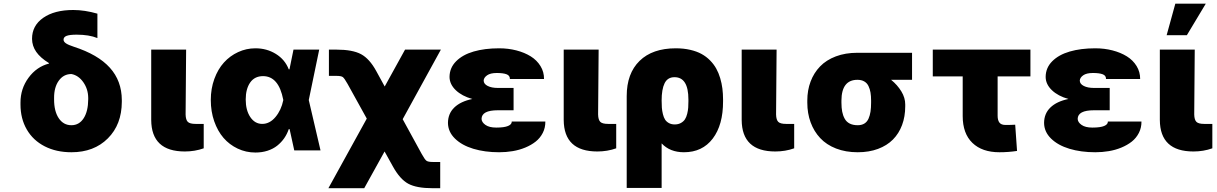

<svg xmlns="http://www.w3.org/2000/svg" viewBox="-20 -814 6586 1039"><path d="M153.4 -603.7Q153.1 -675.1 213.8 -717.5Q274.5 -759.9 376.4 -759.9Q438.2 -759.9 507.1 -740.1V-608Q462.4 -626.4 394.9 -626.4Q356.9 -626.4 340.4 -620Q323.9 -613.6 323.9 -599.4Q323.9 -588.4 336.8 -579.5Q349.8 -570.7 379.3 -561.1Q510.3 -518.8 574.6 -447.4Q638.8 -376.1 639.2 -272.7V-262.8Q638.8 -140.3 563.7 -65.2Q488.6 9.9 366.5 9.9Q284.4 9.9 221.8 -22.2Q159.1 -54.3 125 -113.1Q90.9 -171.9 90.9 -248.6V-258.5Q90.6 -333.5 134.2 -393.1Q177.9 -452.8 245.7 -470.2L244.3 -473Q198.2 -501.4 176 -533.4Q153.8 -565.3 153.4 -603.7ZM272.7 -284.1V-277Q272.4 -212.4 297.8 -174.4Q323.2 -136.4 366.5 -136.4Q408.4 -136.4 432.7 -174Q457 -211.6 457.4 -277V-284.1Q457 -331.7 430.9 -369Q404.8 -406.2 366.5 -413.4Q324.2 -413.4 298.3 -377.7Q272.4 -342 272.7 -284.1Z M798.3 -545.5H987.2L984.4 -194.6Q985.1 -165.5 996.3 -154.5Q1007.5 -143.5 1038.4 -143.5H1082.4V-11.4Q1034.4 5.7 980.1 5.7Q799.4 5.7 798.3 -164.8Z M1362.2 11.4Q1311.1 11.4 1266.3 -9.8Q1221.6 -30.9 1189.6 -67.8Q1157.7 -104.8 1139.2 -157.8Q1120.7 -210.9 1120.7 -272.7Q1120.7 -334.2 1139.9 -386.9Q1159.1 -439.6 1191.8 -475.7Q1224.4 -511.7 1268.6 -532.1Q1312.9 -552.6 1362.2 -552.6Q1423.7 -552.6 1472.8 -522.2Q1522 -491.8 1542.6 -438.9H1546.5L1568.2 -545.5H1707.4L1650.9 -272.7L1714.5 0H1572.4L1547.2 -115.1H1542.6Q1533.4 -88.1 1517.8 -65.7Q1502.1 -43.3 1480.1 -25.7Q1458.1 -8.2 1427.9 1.6Q1397.7 11.4 1362.2 11.4ZM1513.1 -272.7 1512.8 -274.1Q1488.3 -402 1403.4 -402Q1358 -402 1333.8 -367.4Q1309.7 -332.7 1309.7 -275.6Q1309.7 -217.3 1334.5 -180.4Q1359.4 -143.5 1399.1 -143.5Q1439.6 -143.5 1470.9 -180.9Q1502.1 -218.4 1512.8 -271.3Z M1757.1 204.5 1964.8 -172.2 1860.8 -360.1Q1843.7 -390.6 1835 -397Q1826.3 -403.4 1800.4 -403.4H1759.9V-545.5H1800.4Q1887.8 -545.5 1933.8 -520.8Q1979.8 -496.1 2016.3 -429L2061.8 -345.9L2171.9 -545.5H2365.8L2159.1 -169L2262.1 19.2Q2278.8 49.4 2287.8 55.9Q2296.9 62.5 2321.7 62.5H2362.2V204.5H2321.7Q2234 204.5 2189.3 180.2Q2144.5 155.9 2106.5 87.4L2061.1 5.7L1951 204.5Z M2759.2 -286.9V-217.3H2674Q2586.6 -217.3 2585.9 -170.5Q2586.6 -152.3 2607.1 -138Q2627.5 -123.6 2665.5 -123.6Q2708.5 -123.6 2729.2 -132.3Q2750 -141 2749.3 -156.2H2931.1Q2931.5 -122.9 2917.3 -95Q2903.1 -67.1 2878.9 -47.9Q2854.8 -28.8 2822.4 -15.4Q2790.1 -2.1 2754.4 3.9Q2718.8 9.9 2681.1 9.9Q2603.7 9.9 2541.4 -8.9Q2479 -27.7 2441.8 -64.3Q2404.5 -100.9 2404.1 -149.1Q2404.5 -199.6 2438.6 -232.4Q2472.7 -265.3 2535.9 -278.4Q2479.8 -294 2446.4 -326Q2413 -358 2412.6 -397.7Q2413 -447.1 2448.2 -482.4Q2483.3 -517.8 2543.1 -535.2Q2603 -552.6 2681.1 -552.6Q2730.5 -552.6 2774.5 -541.2Q2818.5 -529.8 2851.9 -509.1Q2885.3 -488.3 2904.8 -456.5Q2924.4 -424.7 2924 -386.4H2739.3Q2739.7 -405.2 2721.2 -412.1Q2702.8 -419 2668.3 -419Q2633.5 -419 2615.8 -406.4Q2598 -393.8 2597.3 -377.8Q2597.7 -359.7 2619 -348.9Q2640.3 -338.1 2674 -338.1H2759.2Z M3030.5 -545.5H3219.5L3216.6 -194.6Q3217.3 -165.5 3228.5 -154.5Q3239.7 -143.5 3270.6 -143.5H3314.6V-11.4Q3266.7 5.7 3212.4 5.7Q3031.6 5.7 3030.5 -164.8Z M3371.4 203.1V-294Q3371.4 -416.5 3441.1 -484.6Q3510.7 -552.6 3637.1 -552.6Q3679.3 -552.6 3714.8 -544.4Q3750.4 -536.2 3776.3 -522Q3802.2 -507.8 3822.4 -487.2Q3842.7 -466.6 3855.8 -443Q3869 -419.4 3877.3 -391.2Q3885.7 -362.9 3889.2 -334.9Q3892.8 -306.8 3892.8 -275.6V-265.6Q3893.1 -138.1 3837 -64.1Q3780.9 9.9 3681.1 9.9Q3605.5 9.9 3560.4 -38V203.1ZM3560.4 -269.9Q3560.4 -247.5 3561.6 -231Q3562.9 -214.5 3567.3 -196.4Q3571.7 -178.3 3579 -166.9Q3586.3 -155.5 3599.6 -148.1Q3612.9 -140.6 3631.4 -140.6Q3650.6 -140.6 3664.8 -148.6Q3679 -156.6 3686.6 -168.3Q3694.2 -180 3698.7 -198Q3703.1 -215.9 3704.2 -231.2Q3705.3 -246.4 3705.3 -265.6V-275.6Q3705.3 -396.3 3630 -396.3Q3592.7 -396.3 3576.5 -363.6Q3560.4 -331 3560.4 -269.9Z M3993.6 -545.5H4182.5L4179.7 -194.6Q4180.4 -165.5 4191.6 -154.5Q4202.8 -143.5 4233.7 -143.5H4277.7V-11.4Q4229.8 5.7 4175.4 5.7Q3994.7 5.7 3993.6 -164.8Z M4348.7 -258.5V-269.9Q4348.7 -325.6 4366.5 -372.7Q4384.2 -419.7 4417.8 -454.5Q4451.3 -489.3 4503.2 -508.9Q4555 -528.4 4620 -528.4H4915.5V-382.1H4802.2Q4836.3 -354.4 4857.6 -319.4Q4878.9 -284.4 4878.6 -248.6V-238.6Q4878.6 -183.2 4861.5 -137.4Q4844.5 -91.6 4812.1 -58.9Q4779.8 -26.3 4731.2 -8.2Q4682.5 9.9 4621.4 9.9Q4556.5 9.9 4504.4 -10.3Q4452.4 -30.5 4418.5 -66.8Q4384.6 -103 4366.7 -151.8Q4348.7 -200.6 4348.7 -258.5ZM4533.4 -269.9V-258.5Q4533.4 -230.5 4537.5 -209.7Q4541.5 -188.9 4551 -171.7Q4560.4 -154.5 4578.1 -145.4Q4595.9 -136.4 4621.4 -136.4Q4642.8 -136.4 4657.5 -145.4Q4672.2 -154.5 4679.9 -171.7Q4687.5 -188.9 4690.7 -209.7Q4693.9 -230.5 4693.9 -258.5V-269.9Q4693.9 -294.4 4690.7 -313.4Q4687.5 -332.4 4679.7 -348.5Q4671.9 -364.7 4656.8 -373.4Q4641.7 -382.1 4620 -382.1Q4534.1 -382.1 4533.4 -269.9Z M5556.1 -545.5V-400.6H5378.6V-187.5Q5378.6 -163.4 5388.3 -150.6Q5398.1 -137.8 5421.2 -137.8Q5453.8 -137.8 5473.7 -139.2L5483.7 2.8Q5436.4 9.9 5388.5 9.9Q5294.7 9.9 5242.2 -40.7Q5189.6 -91.3 5189.6 -186.1V-400.6H5027.7V-545.5Z M5985.1 -286.9V-217.3H5899.9Q5812.5 -217.3 5811.8 -170.5Q5812.5 -152.3 5832.9 -138Q5853.3 -123.6 5891.3 -123.6Q5934.3 -123.6 5955.1 -132.3Q5975.9 -141 5975.1 -156.2H6157Q6157.3 -122.9 6143.1 -95Q6128.9 -67.1 6104.8 -47.9Q6080.6 -28.8 6048.3 -15.4Q6016 -2.1 5980.3 3.9Q5944.6 9.9 5907 9.9Q5829.5 9.9 5767.2 -8.9Q5704.9 -27.7 5667.6 -64.3Q5630.3 -100.9 5630 -149.1Q5630.3 -199.6 5664.4 -232.4Q5698.5 -265.3 5761.7 -278.4Q5705.6 -294 5672.2 -326Q5638.8 -358 5638.5 -397.7Q5638.8 -447.1 5674 -482.4Q5709.2 -517.8 5769 -535.2Q5828.8 -552.6 5907 -552.6Q5956.3 -552.6 6000.4 -541.2Q6044.4 -529.8 6077.8 -509.1Q6111.2 -488.3 6130.7 -456.5Q6150.2 -424.7 6149.9 -386.4H5965.2Q5965.6 -405.2 5947.1 -412.1Q5928.6 -419 5894.2 -419Q5859.4 -419 5841.6 -406.4Q5823.9 -393.8 5823.2 -377.8Q5823.5 -359.7 5844.8 -348.9Q5866.1 -338.1 5899.9 -338.1H5985.1Z M6256.4 -545.5H6445.3L6442.5 -194.6Q6443.2 -165.5 6454.4 -154.5Q6465.6 -143.5 6496.4 -143.5H6540.5V-11.4Q6492.5 5.7 6438.2 5.7Q6257.5 5.7 6256.4 -164.8ZM6293.3 -623.6 6340.2 -794H6505L6402.7 -623.6Z"/></svg>

Font: Karasuma Gothic
Style: Black
Weight: 900
Designer: Rasmus Andersson / Ryoko Nishizuka
Foundry: Genbu
Version: Version 1.00